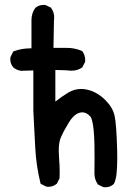

<svg xmlns="http://www.w3.org/2000/svg" viewBox="-20 -769 540 801"><path d="M374 -45.9Q374 -49.3 374 -53.2Q374.5 -83.5 374.5 -108.6Q374.5 -133.8 374 -165.5Q372.6 -235.8 363.8 -267.6Q360.8 -278.3 357.4 -282.2Q341.8 -300.3 323.7 -300.3Q311.5 -300.3 299.3 -293Q283.2 -283.2 269 -260.7Q247.1 -225.6 234.4 -196.8Q225.1 -176.8 225.1 -141.1Q225.1 -129.4 226.1 -115.2Q229 -76.2 229 -56.4Q229 -36.6 228.5 -25.4L217.3 -2.9Q202.1 10.3 181.6 10.3Q178.2 10.3 173.8 9.8L149.4 -2.4Q130.9 -77.1 127 -153.3L119.1 -305.7V-475.1L67.9 -473.6Q49.3 -476.1 35.6 -487.8Q22.9 -502 22.9 -522.5Q22.9 -525.4 23.4 -530.3L35.2 -554.2L38.1 -555.2Q70.3 -567.4 108.4 -567.4Q109.9 -567.4 111.3 -567.4V-685.5Q111.3 -713.4 127 -735.8Q141.6 -748.5 162.1 -748.5Q165 -748.5 169.9 -748L192.9 -736.8L193.8 -734.9Q206.1 -717.8 206.1 -695.3Q206.1 -689.5 205.1 -683.1L203.1 -569.3H258.3Q291.5 -569.3 320.3 -557.1L322.3 -556.2L323.7 -554.7Q335.4 -539.1 335.4 -518.6Q335.4 -515.6 335 -510.7L323.2 -487.8L321.8 -486.8Q302.7 -474.1 278.3 -474.1Q269.5 -474.1 259.8 -475.6L210.9 -477.1V-345.2Q238.3 -366.7 264.2 -382.3Q290 -397.9 318.4 -397.9Q329.6 -397.9 341.3 -395.5Q384.3 -386.7 419.9 -351.1Q450.2 -320.8 458 -286.4Q465.8 -252 468.8 -142.1Q469.2 -125 469.2 -109.9Q469.2 -71.3 466.1 -43.5Q462.9 -15.6 454.6 -1L453.1 0Q439.5 12.2 418.9 12.2Q416 12.2 411.1 11.7L388.2 0.5L387.2 -1.5Q374 -20.5 374 -45.9Z"/></svg>

Font: Bakudai
Style: Bold
Weight: 700
Version: Version 1.48